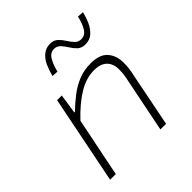

<svg xmlns="http://www.w3.org/2000/svg" viewBox="-191 -846 983 983"><g transform="rotate(-45 300.0 -355.0)"><path d="M48 0 144 -480H178L162 -373H166Q198 -404 233.5 -431.5Q269 -459 309.5 -475.5Q350 -492 398 -492Q464 -492 492.5 -459Q521 -426 521 -375Q521 -352 518.5 -332.5Q516 -313 511 -292L453 0H412L470 -288Q475 -310 477.5 -328.5Q480 -347 480 -367Q480 -409 456 -432Q432 -455 387 -455Q328 -455 270.5 -419.5Q213 -384 154 -321L89 0ZM449 -579Q422 -579 406 -594Q390 -609 378.5 -628Q367 -647 353 -662Q339 -677 318 -677Q291 -677 274.5 -649.5Q258 -622 249 -582L215 -584Q223 -616 235.5 -644.5Q248 -673 270 -691.5Q292 -710 322 -710Q349 -710 365 -695Q381 -680 392.5 -661Q404 -642 418 -627.5Q432 -613 453 -613Q481 -613 497.5 -640.5Q514 -668 522 -707L556 -705Q549 -674 536 -645.5Q523 -617 502 -598Q481 -579 449 -579Z"/></g></svg>

Font: Source Code Pro ExtraLight Light
Style: Italic
Weight: 300
Italic angle: -11°
Monospace: yes
Version: Version 1.016;hotconv 1.0.116;makeotfexe 2.5.65601